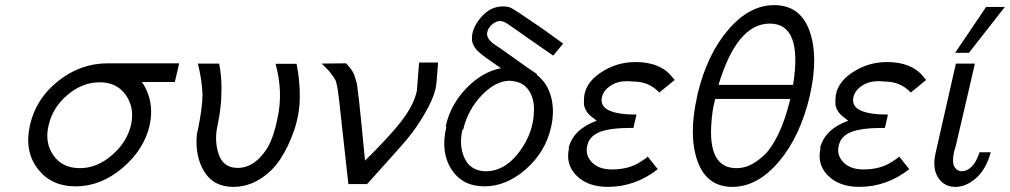

<svg xmlns="http://www.w3.org/2000/svg" viewBox="-20 -720 3940 749"><path d="M97 -232Q120 -335 207 -404Q294 -473 400 -473H679L662 -400H534Q584 -325 564 -232Q542 -136 457.5 -64.5Q373 7 275 7Q179 7 126.5 -62.5Q74 -132 97 -232ZM170 -232 169 -229Q154 -162 189 -113Q224 -64 292 -64Q358 -64 416.5 -114.5Q475 -165 491 -232Q506 -299 471 -349Q436 -399 369 -399Q301 -399 243 -349.5Q185 -300 170 -232Z M752 -472H835Q844 -426 844 -377Q844 -327 840 -302Q839 -287 835 -265Q831 -243 828 -227L825 -211Q818 -159 835 -113Q854 -65 907 -65Q975 -65 1025 -146Q1050 -192 1063 -261Q1085 -362 1055 -471H1137Q1150 -407 1149.5 -341Q1149 -275 1127.5 -212Q1106 -149 1074 -100Q1042 -51 993.5 -21Q945 9 890 9Q813 9 776.5 -51Q740 -111 748 -196L754 -224Q760 -253 765 -289Q770 -325 770 -351Q768 -407 752 -472Z M1235 -472Q1251 -472 1282.5 -472.5Q1314 -473 1330 -473Q1359 -444 1366 -415L1370 -401Q1372 -396 1373 -388Q1381 -332 1391 -226.5Q1401 -121 1404 -93Q1405 -95 1411.5 -101Q1418 -107 1431.5 -121Q1445 -135 1459 -149Q1532 -225 1563.5 -271.5Q1595 -318 1606 -364Q1607 -374 1615 -476H1689Q1683 -386 1679 -373Q1669 -331 1636 -275Q1603 -219 1568 -177Q1547 -152 1484 -82Q1421 -12 1412 -2H1339L1302 -337Q1301 -342 1299.5 -355Q1298 -368 1297 -374L1292 -397Q1290 -407 1283 -417L1272 -432Q1269 -438 1256 -451Z M1721 -224 1719 -229Q1738 -312 1799 -375.5Q1860 -439 1934 -454Q1923 -462 1897.5 -479.5Q1872 -497 1856.5 -509.5Q1841 -522 1833 -534Q1820 -552 1821 -571Q1821 -611 1856.5 -652.5Q1892 -694 1940 -695Q1960 -695 1972 -690Q1983 -686 2092 -611L2177 -550L2138 -503L2043 -569Q1968 -622 1956 -629.5Q1944 -637 1932 -638Q1915 -638 1899.5 -624.5Q1884 -611 1881 -595Q1875 -571 1907 -548Q1932 -532 1988 -491.5Q2044 -451 2075 -431Q2074 -430 2074 -428Q2116 -396 2130 -341Q2144 -288 2130 -225Q2108 -127 2031.5 -60Q1955 7 1870 7Q1784 7 1741 -59.5Q1698 -126 1721 -224ZM1787 -215Q1786 -214 1784 -214Q1772 -161 1786 -119Q1800 -74 1837 -59Q1857 -51 1880 -52Q1951 -54 2006.5 -128.5Q2062 -203 2063 -289Q2065 -339 2038 -374Q2021 -395 1995 -401Q1977 -405 1966 -405Q1911 -403 1858 -347Q1805 -291 1787 -215Z M2200 -143 2198 -142Q2216 -216 2308 -249Q2304 -252 2298 -257Q2292 -262 2290 -263Q2263 -283 2258 -312V-332Q2259 -393 2321.5 -435.5Q2384 -478 2459 -478Q2555 -478 2601 -421L2612 -408L2552 -359L2549 -362Q2510 -402 2449 -402Q2406 -407 2377 -394Q2335 -374 2328 -340Q2321 -306 2355.5 -289.5Q2390 -273 2463 -273L2451 -221H2442Q2360 -221 2319.5 -205Q2279 -189 2271 -152Q2262 -115 2289 -87Q2316 -59 2367 -59Q2434 -59 2479 -89L2497 -101Q2499 -102 2500.5 -103.5Q2502 -105 2503 -106Q2504 -107 2505 -108Q2506 -109 2507 -109L2546 -60Q2458 9 2351 9Q2273 9 2229 -35Q2185 -79 2200 -143Z M2700 -346Q2700 -347 2700.5 -349Q2701 -351 2701 -352Q2738 -507 2820.5 -603.5Q2903 -700 3000 -700Q3102 -700 3138 -599.5Q3174 -499 3139 -346Q3102 -188 3018.5 -89.5Q2935 9 2837 9Q2737 9 2701 -91.5Q2665 -192 2700 -346ZM2770 -334 2763 -304Q2756 -267 2754 -218Q2749 -64 2853 -64Q2878 -64 2902 -74Q2926 -84 2956.5 -110.5Q2987 -137 3015 -194Q3043 -251 3063 -334ZM2783 -389H3074Q3112 -628 2983 -628Q2855 -628 2783 -389Z M3181 -143 3179 -142Q3197 -216 3289 -249Q3285 -252 3279 -257Q3273 -262 3271 -263Q3244 -283 3239 -312V-332Q3240 -393 3302.5 -435.5Q3365 -478 3440 -478Q3536 -478 3582 -421L3593 -408L3533 -359L3530 -362Q3491 -402 3430 -402Q3387 -407 3358 -394Q3316 -374 3309 -340Q3302 -306 3336.5 -289.5Q3371 -273 3444 -273L3432 -221H3423Q3341 -221 3300.5 -205Q3260 -189 3252 -152Q3243 -115 3270 -87Q3297 -59 3348 -59Q3415 -59 3460 -89L3478 -101Q3480 -102 3481.5 -103.5Q3483 -105 3484 -106Q3485 -107 3486 -108Q3487 -109 3488 -109L3527 -60Q3439 9 3332 9Q3254 9 3210 -35Q3166 -79 3181 -143Z M3630 -124 3709 -472H3782L3783 -471L3708 -148Q3707 -145 3705 -139L3702 -128Q3693 -88 3703 -70Q3713 -52 3732 -52Q3753 -52 3771.5 -71Q3790 -90 3801 -126H3845Q3827 -60 3788 -25.5Q3749 9 3707 9Q3663 9 3639.5 -27.5Q3616 -64 3630 -124ZM3706 -514 3827 -693H3900L3760 -514Z"/></svg>

Font: Coval
Style: ExtraLight Italic
Weight: 200
Foundry: Context Ltd
Version: Version 001.000